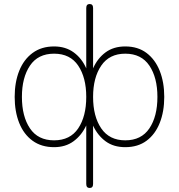

<svg xmlns="http://www.w3.org/2000/svg" viewBox="-20 -722 890 955"><path d="M426 213Q409 213 409 193V-98Q386 -49 346 -19.5Q306 10 249 10Q186 10 142 -22Q98 -54 75.5 -110.5Q53 -167 53 -240Q53 -313 75.5 -369.5Q98 -426 142 -458.5Q186 -491 249 -491Q306 -491 346.5 -461.5Q387 -432 409 -382V-682Q409 -702 426 -702Q443 -702 443 -682V-382Q465 -432 505 -461.5Q545 -491 603 -491Q666 -491 709 -458.5Q752 -426 774.5 -369.5Q797 -313 797 -240Q797 -167 774.5 -110.5Q752 -54 709 -22Q666 10 603 10Q545 10 505.5 -19Q466 -48 443 -97V193Q443 213 426 213ZM249 -24Q329 -24 369 -83.5Q409 -143 409 -240Q409 -336 369 -395.5Q329 -455 249 -455Q169 -455 129 -395.5Q89 -336 89 -240Q89 -143 129 -83.5Q169 -24 249 -24ZM603 -24Q683 -24 723 -83.5Q763 -143 763 -240Q763 -336 723 -395.5Q683 -455 603 -455Q524 -455 483.5 -395.5Q443 -336 443 -240Q443 -143 483.5 -83.5Q524 -24 603 -24Z"/></svg>

Font: Zen Maru Gothic Light
Style: Regular
Weight: 300
Designer: Yoshimichi Ohira
Foundry: Positype
Version: Version 1.001